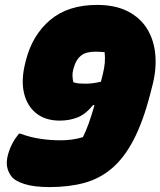

<svg xmlns="http://www.w3.org/2000/svg" viewBox="-20 -740 652 780"><path d="M374 -720Q449 -720 500 -693.5Q551 -667 578.5 -621.5Q606 -576 611 -517.5Q616 -459 600 -396L590 -357Q561 -245 522.5 -171.5Q484 -98 434.5 -56Q385 -14 322.5 3Q260 20 182 20Q118 20 79 7.5Q40 -5 26 -24Q13 -41 9 -62Q5 -83 12 -110Q19 -136 30.5 -157.5Q42 -179 57 -197H63Q103 -182 144.5 -176Q186 -170 225 -170Q248 -170 271.5 -173Q295 -176 317 -183Q329 -207 340.5 -239Q352 -271 364 -313H358Q328 -276 295 -263Q262 -250 223 -250Q165 -250 127.5 -279.5Q90 -309 77.5 -362Q65 -415 83 -486L85 -494Q111 -597 183.5 -658.5Q256 -720 374 -720ZM278 -406Q289 -402 301 -401Q313 -400 328 -400Q356 -400 390 -408L398 -440Q410 -487 405 -528Q396 -529 387 -529.5Q378 -530 366 -530Q329 -530 309 -514Q289 -498 280 -466L278 -459Q274 -446 274.5 -432Q275 -418 278 -406Z"/></svg>

Font: Recursive Mn Csl St XBk
Style: Italic
Weight: 1000
Italic angle: -15°
Monospace: yes
Version: Version 1.079;hotconv 1.0.112;makeotfexe 2.5.65598; ttfautoh